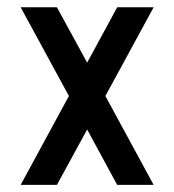

<svg xmlns="http://www.w3.org/2000/svg" viewBox="-20 -520 490 540"><path d="M38.1 0 173.8 -250 38.1 -499.5H140.1L225.1 -343.8L309.6 -499.5H412.1L276.4 -250L412.1 0H309.6L225.1 -155.8L140.1 0Z"/></svg>

Font: Anka/Coder Narrow
Style: Bold
Weight: 700
Width: 3
Monospace: yes
Version: Version 001.100